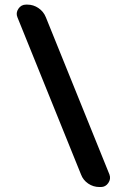

<svg xmlns="http://www.w3.org/2000/svg" viewBox="-20 -750 540 811"><path d="M173.8 -676.8 442.4 -12.7Q449.2 5.9 437.5 22.9Q425.8 40 406.2 40H400.4Q374 40 352.5 25.4Q331.1 10.7 322.3 -12.7L53.7 -676.8Q45.9 -695.3 57.6 -712.9Q69.3 -730.5 89.8 -730.5H95.7Q121.1 -730.5 142.6 -715.8Q164.1 -701.2 173.8 -676.8Z"/></svg>

Font: Rounded Mgen+ 1mn bold
Style: Bold
Weight: 700
Designer: [Source Han Sans]
Ryoko NISHIZUKA  (kana & ideographs); Paul D. Hunt (Latin, Greek & Cyrillic); Wenlong ZHANG  (bopomofo
Version: Version 1.059.20150602